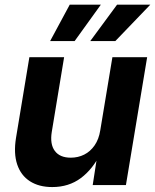

<svg xmlns="http://www.w3.org/2000/svg" viewBox="-20 -775 651 804"><path d="M198.7 8.3Q143.1 8.3 105.2 -16.1Q67.4 -40.5 52 -86.4Q36.6 -132.3 46.9 -196.8L103 -535.6H248.5L196.8 -222.7Q188.5 -171.4 209.5 -143.1Q230.5 -114.7 276.4 -114.7Q307.1 -114.7 332.8 -127.7Q358.4 -140.6 376.2 -166.3Q394 -191.9 399.9 -229.5L450.7 -535.6H596.2L507.3 0H368.2L389.2 -135.7H402.8Q369.1 -66.9 318.6 -29.3Q268.1 8.3 198.7 8.3ZM292.5 -603H189.9L272 -755.4H402.3ZM462.9 -603H357.9L470.2 -755.4H609.4Z"/></svg>

Font: Inter 20pt
Style: Bold Italic
Weight: 700
Italic angle: -9.3988°
Version: Version 4.001;git-66647c0bb